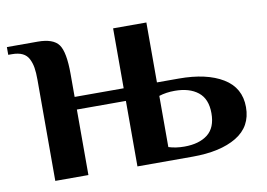

<svg xmlns="http://www.w3.org/2000/svg" viewBox="-58 -557 894 644"><g transform="rotate(-10 389.0 -235.0)"><path d="M82 0V-344.2Q82 -369.1 79.3 -385.5Q76.7 -401.9 69.6 -416Q62.5 -430.2 48.3 -437Q34.2 -443.8 12.2 -443.8H0V-470.2H105Q157.7 -470.2 176.3 -444.6Q194.8 -418.9 194.8 -344.2V-266.1H361.8V-470.2H475.1V-266.1H549.8Q644 -266.1 699.5 -232.4Q754.9 -198.7 754.9 -132.8Q754.9 -66.4 699.7 -33.2Q644.5 0 549.8 0H361.8V-223.1H194.8V0ZM528.8 -38.1Q579.1 -38.1 608.2 -60.8Q637.2 -83.5 637.2 -132.8Q637.2 -181.6 607.9 -204.8Q578.6 -228 528.8 -228Q499.5 -228 475.1 -220.2V-45.9Q499.5 -38.1 528.8 -38.1Z"/></g></svg>

Font: El Messiri SemiBold
Style: Regular
Weight: 600
Designer: Mohamed Gaber
Foundry: Kief Type Foundry
Version: Version 2.007;PS 002.007;hotconv 1.0.88;makeotf.lib2.5.64775